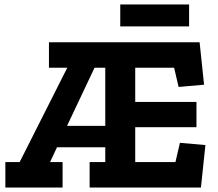

<svg xmlns="http://www.w3.org/2000/svg" viewBox="-20 -839 975 859"><path d="M826 -721H518V-819H826ZM879 0H381V-114H451V-180H235L204 -114H260V0H4V-114H68L281 -536H199V-650H873L893 -460L779 -450L759 -536H585V-383H859V-270H585V-114H765L785 -200L899 -190ZM451 -276V-536H403L280 -276Z"/></svg>

Font: Zilla Slab Bold
Style: Bold
Weight: 700
Designer: Typotheque.com
Foundry: Typotheque type foundry
Version: Version 1.1; 2017; ttfautohint (v1.6)